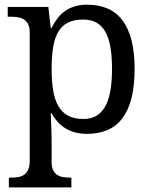

<svg xmlns="http://www.w3.org/2000/svg" viewBox="-20 -566 654 826"><path d="M337.9 -481.9Q298.8 -481.9 272.7 -469Q246.6 -456.1 231 -429.7Q215.3 -403.3 208.7 -363.3Q202.1 -323.2 202.1 -269Q202.1 -216.8 208.7 -176.8Q215.3 -136.7 231.2 -109.4Q247.1 -82 273.2 -68.1Q299.3 -54.2 338.9 -54.2Q372.1 -54.2 395.3 -68.1Q418.5 -82 433.3 -109.4Q448.2 -136.7 455.1 -177Q461.9 -217.3 461.9 -270Q461.9 -323.2 455.1 -363Q448.2 -402.8 433.3 -429.2Q418.5 -455.6 394.8 -468.8Q371.1 -481.9 337.9 -481.9ZM559.1 -269Q559.1 -196.8 545.7 -144Q532.2 -91.3 506.3 -57.1Q480.5 -22.9 442.4 -6.6Q404.3 9.8 355 9.8Q326.2 9.8 302.7 3.4Q279.3 -2.9 260.5 -14.6Q241.7 -26.4 227.3 -42.5Q212.9 -58.6 202.1 -78.1H198.2Q199.2 -52.2 200.2 -29.8Q200.7 -20.5 200.9 -10.5Q201.2 -0.5 201.4 8.3Q201.7 17.1 201.9 24.2Q202.1 31.2 202.1 35.2V130.9Q202.1 152.8 208.7 166.3Q215.3 179.7 226.6 186.8Q237.8 193.8 252.7 196Q267.6 198.2 284.2 198.2H287.1V240.2H18.1V198.2H25.9Q43 198.2 57.9 195.8Q72.8 193.4 83.7 185.8Q94.7 178.2 101.3 163.8Q107.9 149.4 107.9 126V-425.8Q107.9 -447.8 101.3 -461.2Q94.7 -474.6 83.5 -481.9Q72.3 -489.3 57.4 -491.7Q42.5 -494.1 25.9 -494.1H13.2V-536.1H188L198.2 -445.8H202.1Q213.4 -468.8 227.5 -487.3Q241.7 -505.9 260.3 -518.8Q278.8 -531.7 302.2 -538.8Q325.7 -545.9 355 -545.9Q404.3 -545.9 442.4 -529.5Q480.5 -513.2 506.3 -479.2Q532.2 -445.3 545.7 -393.1Q559.1 -340.8 559.1 -269Z"/></svg>

Font: Noto Serif
Style: Regular
Weight: 400
Designer: Monotype Design team
Foundry: Monotype Imaging Inc.
Version: Version 1.02